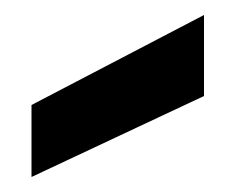

<svg xmlns="http://www.w3.org/2000/svg" viewBox="-20 -832 314 256"><path d="M22 -596V-692L252 -812V-704Z"/></svg>

Font: Ulagadi Sans SemiBold
Style: Regular
Weight: 600
Designer: Ninad Kale (Devanagari), Jonny Pinhorn (Latin)
Foundry: Indian Type Foundry
Version: Version 3.01;March 29, 2020;FontCreator 12.0.0.2522 64-bit; 